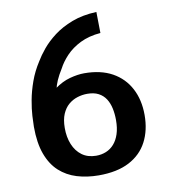

<svg xmlns="http://www.w3.org/2000/svg" viewBox="-84 -808 790 896"><g transform="rotate(-10 311.0 -360.5)"><path d="M311.9 16.2Q256.6 16 209.3 1.7Q162 -12.7 126.9 -44.6Q91.8 -76.6 72.2 -129.6Q52.7 -182.6 52.7 -259.7Q52.7 -278.3 54.6 -310.8Q56.4 -343.4 64 -384.5Q71.5 -425.6 87.4 -470.1Q103.3 -514.6 130.8 -557.1Q144.8 -581 169 -610.5Q193.2 -639.9 229.6 -667.7Q266.1 -695.4 316.4 -714.7Q366.7 -733.9 432.9 -736.8L434.4 -636.9Q378.9 -632.2 338.2 -612.1Q297.6 -591.9 270.4 -563.4Q243.3 -534.9 227.7 -504.8Q210.5 -477.3 200.6 -454.7Q190.7 -432.1 185.9 -408.5Q181.1 -384.9 179.3 -353.8L120.5 -340.4Q148.6 -391.2 185.1 -418.1Q221.5 -444.9 258.9 -454.9Q296.3 -464.9 326.8 -464.9Q405.3 -464.9 459.7 -434.8Q514 -404.6 542.5 -350.4Q571.1 -296.3 571.1 -224.3Q571.1 -152.2 542.7 -97.9Q514.4 -43.7 456.8 -13.6Q399.2 16.4 311.9 16.2ZM315.9 -76.1Q341.2 -76.1 362.9 -84.9Q384.7 -93.7 401 -112.1Q417.3 -130.4 426.4 -158.3Q435.6 -186.2 435.6 -224.2Q435.6 -253.7 430 -279.8Q424.4 -305.8 411.7 -325.6Q398.9 -345.4 377.5 -356.7Q356.1 -368 324.2 -368Q300.4 -368 277.4 -360.7Q254.3 -353.5 235.3 -337.4Q216.4 -321.2 205.1 -294.8Q193.8 -268.3 193.6 -229.4Q193.3 -185.8 207.5 -151.1Q221.7 -116.4 249 -96.3Q276.3 -76.3 315.9 -76.1Z"/></g></svg>

Font: Russolo 10pt ExtraLight
Style: Regular
Weight: 200
Designer: Micah Stupak-Hahn
Version: Version 1.000